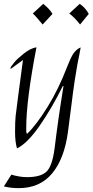

<svg xmlns="http://www.w3.org/2000/svg" viewBox="-35 -760 480 995"><path d="M101 -99Q101 -87 101 -76L105 -66Q154 -113 211.5 -206Q269 -299 313 -414Q314 -416 321 -433Q328 -450 330 -454.5Q332 -459 339 -472Q346 -485 352 -491Q368 -509 383 -514Q381 -499 376.5 -478.5Q372 -458 366.5 -429Q361 -400 352.5 -344.5Q344 -289 333.5 -203Q323 -117 317 -75Q298 64 234.5 139.5Q171 215 62 215Q21 215 -15 206L24 145Q67 158 105 158Q176 158 206 129.5Q236 101 248 8Q267 -148 294 -313L291 -315Q234 -200 170.5 -108.5Q107 -17 53 9Q43 -25 43 -77Q43 -129 46 -158.5Q49 -188 59 -261L84 -449L19 -402L21 -413Q28 -423 40.5 -438.5Q53 -454 88 -482Q123 -510 154 -515Q101 -240 101 -99ZM135 -690 189 -740Q222 -714 237 -688L186 -633Q149 -678 135 -690ZM324 -690 378 -740Q406 -722 425 -688L380 -633Q350 -671 324 -690Z"/></svg>

Font: Felipa
Style: Regular
Weight: 400
Designer: Javier Alcaraz
Foundry: Fontstage
Version: Version 1.001